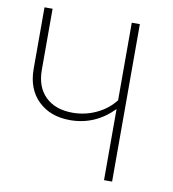

<svg xmlns="http://www.w3.org/2000/svg" viewBox="-78 -750 737 819"><g transform="rotate(10 290.5 -341.0)"><path d="M462 -682V0H427V-308Q348 -227 239 -227Q154 -227 101.5 -277.5Q49 -328 49 -416V-682H84V-418Q84 -343 127 -301.5Q170 -260 244 -260Q299 -260 347.5 -283Q396 -306 427 -346V-682Z"/></g></svg>

Font: FiraSans
Style: Regular
Weight: 200
Designer: Carrois Corporate & Edenspiekermann AG
Foundry: Carrois Corporate GbR & Edenspiekermann AG
Version: Version 3.106;PS 003.106;hotconv 1.0.70;makeotf.lib2.5.58329